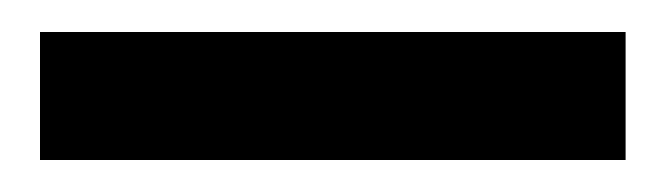

<svg xmlns="http://www.w3.org/2000/svg" viewBox="-20 150 416 120"><path d="M371 170V250H5V170Z"/></svg>

Font: Mukta ExtraBold
Style: Regular
Weight: 800
Designer: Girish Dalvi and Yashodeep Gholap
Foundry: Ek Type
Version: Version 2.538;PS 1.002;hotconv 16.6.51;makeotf.lib2.5.65220;